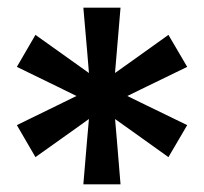

<svg xmlns="http://www.w3.org/2000/svg" viewBox="-20 -767 532 501"><path d="M419.5 -357Q372.5 -390.5 325.8 -424Q279 -457.5 231.5 -491Q180 -516.5 127.8 -542Q75.5 -567.5 24 -592.5L72.5 -676Q120 -642.5 166.8 -608.8Q213.5 -575 261 -541.5Q312.5 -516.5 364.5 -491Q416.5 -465.5 468.5 -440.5ZM72.5 -357 24 -440.5Q75.5 -466 127.8 -491.2Q180 -516.5 231.5 -542Q279 -575.5 325.8 -609Q372.5 -642.5 419.5 -676L468.5 -592.5Q416.5 -567.5 364.5 -542Q312.5 -516.5 261 -491.5Q214 -458 167 -424.2Q120 -390.5 72.5 -357ZM197.5 -286Q202 -343.5 207.2 -401.2Q212.5 -459 217 -517Q212.5 -574.5 207.5 -632Q202.5 -689.5 197.5 -747H294.5Q289.5 -689.5 284.8 -632Q280 -574.5 275 -517Q280 -459 285 -401.2Q290 -343.5 294.5 -286Z"/></svg>

Font: Commissioner Thin
Style: Bold
Weight: 700
Version: Version 1.001;gftools[0.9.23]